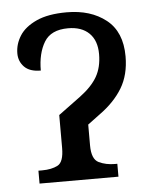

<svg xmlns="http://www.w3.org/2000/svg" viewBox="-45 -584 499 623"><g transform="rotate(-5 205.0 -273.0)"><path d="M59 0V-42H71Q102 -42 122 -52.5Q142 -63 142 -109V-216L214 -269Q253 -298 270.5 -328.5Q288 -359 288 -402Q288 -446 263.5 -470Q239 -494 195 -494Q139 -494 117 -457.5Q95 -421 95 -365Q59 -365 41.5 -383Q24 -401 24 -427Q24 -457 41 -484Q58 -511 96 -528.5Q134 -546 195 -546Q273 -546 323 -506.5Q373 -467 373 -387Q373 -327 347 -284Q321 -241 272 -206L233 -177V-109Q233 -64 256 -53Q279 -42 308 -42H316V0Z"/></g></svg>

Font: Noto Serif SemiCondensed
Style: Regular
Weight: 400
Width: 4
Designer: Monotype Design Team
Foundry: Monotype Imaging Inc.
Version: Version 2.013